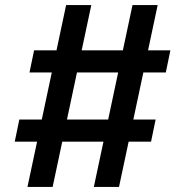

<svg xmlns="http://www.w3.org/2000/svg" viewBox="-20 -735 729 755"><path d="M448 0H349L501 -715H600ZM574 -178H38L56 -265H592ZM240 -715H339L187 0H88ZM114 -537H650L632 -450H96Z"/></svg>

Font: Wix Madefor Display SemiBold
Style: Regular
Weight: 600
Designer: Dalton Maag Ltd
Foundry: Dalton Maag Ltd
Version: Version 3.100